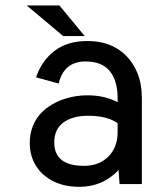

<svg xmlns="http://www.w3.org/2000/svg" viewBox="-20 -685 548 715"><path d="M215.3 -550.8 79.6 -664.6H201.2L295.4 -550.8ZM298.8 -456.1Q217.8 -456.1 198.7 -374L114.3 -397Q135.3 -459 183.1 -495.6Q231 -532.2 304.7 -532.2Q374.5 -532.2 421.6 -500.5Q468.8 -468.8 491.7 -413.1Q508.3 -373 508.3 -318.4V0.5H425.3L421.4 -51.8Q363.3 10.7 274.9 10.7Q213.4 10.7 169.2 -14.9Q125 -40.5 104.5 -85Q90.8 -115.2 90.8 -151.9Q90.8 -185.5 101.6 -213.6Q112.3 -241.7 131.3 -262Q150.4 -282.2 174.1 -296.1Q197.8 -310.1 225.6 -318.4Q264.6 -330.1 305.7 -330.1Q368.2 -330.1 418 -304.7V-319.3Q418 -384.8 388.7 -420.4Q359.4 -456.1 298.8 -456.1ZM308.1 -253.9Q251 -253.9 216.6 -229.2Q182.1 -204.6 182.1 -154.3Q182.1 -67.4 293 -67.4Q335.9 -67.4 366 -87.6Q396 -107.9 409.2 -141.6Q418 -164.6 418 -190.9V-226.1Q379.4 -253.9 308.1 -253.9Z"/></svg>

Font: Meera Inimai
Style: Regular
Weight: 400
Version: 2.0.0+20160526